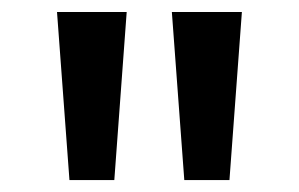

<svg xmlns="http://www.w3.org/2000/svg" viewBox="-20 -696 504 324"><path d="M367.2 -392.1H291L270 -675.8H388.2ZM172.9 -392.1H97.2L76.2 -675.8H193.8Z"/></svg>

Font: Clear Sans Medium
Style: Regular
Weight: 500
Foundry: Intel Corporation
Version: Version 1.00